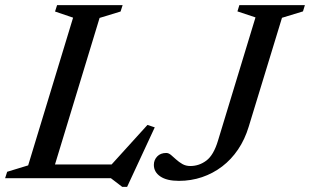

<svg xmlns="http://www.w3.org/2000/svg" viewBox="-41 -696 1211 750"><path d="M348 -626 157.5 0H-21L-13 -25L69 -50L244.5 -627L174 -651L182 -676H438L430 -651ZM379 -36 535 -208 563.5 -198.5 455.5 34H436.5L392 0H93.5L111.5 -53.5H425ZM930.5 -201Q915.5 -151.5 889 -112.2Q862.5 -73 826.8 -45.8Q791 -18.5 748.2 -4Q705.5 10.5 658 10.5Q610.5 10.5 585.2 -6.8Q560 -24 560 -52Q560 -71 573 -84.8Q586 -98.5 608.5 -98.5Q617.5 -98.5 626.8 -90.8Q636 -83 647 -73Q658 -63 671.5 -55.2Q685 -47.5 702.5 -47.5Q737 -47.5 765.2 -68.8Q793.5 -90 810.5 -146.5L957 -628L886.5 -651.5L894 -676H1150L1142.5 -651.5L1060.5 -626.5Z"/></svg>

Font: Newsreader 16pt Medium
Style: Italic
Weight: 500
Italic angle: -17°
Designer: Hugues Gentile
Foundry: Production Type
Version: Version 1.003